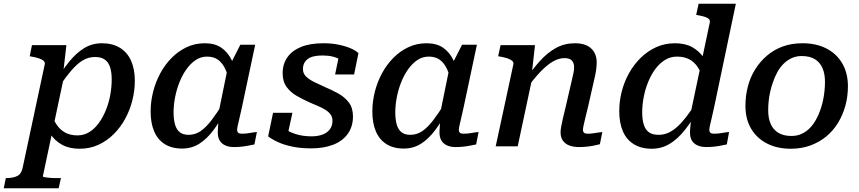

<svg xmlns="http://www.w3.org/2000/svg" viewBox="-96 -778 4570 1021"><path d="M-76 223 -65 169H-63Q-28 169 -5.5 158.5Q17 148 24 116L142 -436Q144 -447 136 -454.5Q128 -462 111.5 -467.5Q95 -473 72 -477L62 -479L74 -538H257L239 -381L248 -388L132 159Q131 162 138 163.5Q145 165 156.5 166.5Q168 168 181 168.5Q194 169 205 169H228L216 223ZM135 -147 176 -182Q186 -144 204.5 -116Q223 -88 250.5 -73Q278 -58 316 -58Q351 -58 379.5 -76Q408 -94 430 -124.5Q452 -155 467.5 -193.5Q483 -232 490.5 -274Q498 -316 498 -355Q498 -394 489.5 -420.5Q481 -447 461.5 -461Q442 -475 410 -475Q374 -475 343.5 -456.5Q313 -438 282 -401.5Q251 -365 214 -310L197 -340Q234 -403 271.5 -449.5Q309 -496 351.5 -522Q394 -548 446 -548Q502 -548 541.5 -524Q581 -500 601 -455Q621 -410 621 -349Q621 -297 608 -245Q595 -193 570 -147Q545 -101 509 -65Q473 -29 427.5 -8Q382 13 327 13Q273 13 234.5 -8Q196 -29 172 -65.5Q148 -102 135 -147Z M1164 -364 1125 -334Q1117 -378 1102.5 -410Q1088 -442 1064.5 -459.5Q1041 -477 1005 -477Q972 -477 945 -459Q918 -441 896 -410.5Q874 -380 858.5 -341Q843 -302 835 -260.5Q827 -219 827 -180Q827 -142 835 -115Q843 -88 860.5 -74.5Q878 -61 907 -61Q941 -61 969.5 -80Q998 -99 1027 -136.5Q1056 -174 1090 -229L1109 -198Q1075 -134 1039.5 -86.5Q1004 -39 963.5 -13.5Q923 12 872 12Q817 12 779.5 -12Q742 -36 723.5 -80Q705 -124 705 -185Q705 -237 718 -289Q731 -341 756 -387.5Q781 -434 816.5 -470Q852 -506 896.5 -527Q941 -548 993 -548Q1047 -548 1081.5 -524Q1116 -500 1136 -458.5Q1156 -417 1164 -364ZM1261 -540 1191 -210Q1183 -173 1177 -148Q1171 -123 1168 -109Q1165 -95 1165 -88Q1165 -77 1171 -72Q1177 -67 1189 -67Q1212 -67 1233.5 -71Q1255 -75 1270 -76L1257 -10Q1242 -7 1224.5 -3.5Q1207 0 1188 2Q1169 4 1147 4Q1121 4 1101.5 -5Q1082 -14 1072 -31Q1062 -48 1062 -74Q1062 -84 1063.5 -105.5Q1065 -127 1068 -157L1060 -148L1114 -412L1121 -420L1182 -540Z M1558 11Q1504 11 1460 2Q1416 -7 1383 -22Q1350 -37 1330 -53L1356 -178H1459L1429 -41Q1411 -49 1404 -59Q1397 -69 1398.5 -81.5Q1400 -94 1407 -106Q1419 -91 1442 -79Q1465 -67 1495.5 -60Q1526 -53 1561 -53Q1593 -53 1618 -62Q1643 -71 1657.5 -89.5Q1672 -108 1672 -136Q1672 -155 1662 -169Q1652 -183 1634.5 -194Q1617 -205 1595.5 -214Q1574 -223 1551 -233Q1516 -249 1483 -267.5Q1450 -286 1428.5 -315Q1407 -344 1407 -389Q1407 -437 1432 -473Q1457 -509 1505 -528.5Q1553 -548 1624 -548Q1669 -548 1706.5 -540Q1744 -532 1771 -520Q1798 -508 1810 -495L1787 -382H1686L1708 -489Q1719 -489 1728.5 -481Q1738 -473 1742.5 -460.5Q1747 -448 1743 -434Q1732 -449 1714.5 -460Q1697 -471 1673.5 -477Q1650 -483 1619 -483Q1564 -483 1539.5 -463.5Q1515 -444 1515 -411Q1515 -387 1531.5 -371Q1548 -355 1574.5 -342Q1601 -329 1632 -315Q1668 -300 1702.5 -281Q1737 -262 1759 -233Q1781 -204 1781 -159Q1781 -105 1753.5 -66.5Q1726 -28 1676 -8.5Q1626 11 1558 11Z M2343 -364 2304 -334Q2296 -378 2281.5 -410Q2267 -442 2243.5 -459.5Q2220 -477 2184 -477Q2151 -477 2124 -459Q2097 -441 2075 -410.5Q2053 -380 2037.5 -341Q2022 -302 2014 -260.5Q2006 -219 2006 -180Q2006 -142 2014 -115Q2022 -88 2039.5 -74.5Q2057 -61 2086 -61Q2120 -61 2148.5 -80Q2177 -99 2206 -136.5Q2235 -174 2269 -229L2288 -198Q2254 -134 2218.5 -86.5Q2183 -39 2142.5 -13.5Q2102 12 2051 12Q1996 12 1958.5 -12Q1921 -36 1902.5 -80Q1884 -124 1884 -185Q1884 -237 1897 -289Q1910 -341 1935 -387.5Q1960 -434 1995.5 -470Q2031 -506 2075.5 -527Q2120 -548 2172 -548Q2226 -548 2260.5 -524Q2295 -500 2315 -458.5Q2335 -417 2343 -364ZM2440 -540 2370 -210Q2362 -173 2356 -148Q2350 -123 2347 -109Q2344 -95 2344 -88Q2344 -77 2350 -72Q2356 -67 2368 -67Q2391 -67 2412.5 -71Q2434 -75 2449 -76L2436 -10Q2421 -7 2403.5 -3.5Q2386 0 2367 2Q2348 4 2326 4Q2300 4 2280.5 -5Q2261 -14 2251 -31Q2241 -48 2241 -74Q2241 -84 2242.5 -105.5Q2244 -127 2247 -157L2239 -148L2293 -412L2300 -420L2361 -540Z M2540 0H2657L2738 -380L2732 -388L2749 -538H2566L2553 -479L2564 -477Q2587 -473 2603 -467.5Q2619 -462 2627.5 -454.5Q2636 -447 2634 -436ZM3031 -210 3063 -351Q3070 -379 3073.5 -402.5Q3077 -426 3077 -446Q3077 -493 3047.5 -520.5Q3018 -548 2961 -548Q2906 -548 2860.5 -523Q2815 -498 2774.5 -453Q2734 -408 2695 -349L2707 -310Q2744 -361 2778 -396.5Q2812 -432 2843.5 -450.5Q2875 -469 2906 -469Q2933 -469 2945 -456Q2957 -443 2957 -421Q2957 -408 2954 -392.5Q2951 -377 2945 -352L2914 -218Q2903 -174 2897 -147Q2891 -120 2888 -103.5Q2885 -87 2885 -74Q2885 -48 2897 -30.5Q2909 -13 2931 -4.5Q2953 4 2982 4Q3004 4 3023.5 2Q3043 0 3061 -3.5Q3079 -7 3094 -11L3107 -76Q3097 -75 3084.5 -73Q3072 -71 3057.5 -69Q3043 -67 3029 -67Q3016 -67 3010 -72Q3004 -77 3004 -88Q3004 -95 3007 -109.5Q3010 -124 3016 -148.5Q3022 -173 3031 -210Z M3370 13Q3313 13 3274 -11.5Q3235 -36 3216 -80.5Q3197 -125 3197 -187Q3197 -239 3210 -290.5Q3223 -342 3248.5 -388Q3274 -434 3310.5 -470Q3347 -506 3393 -527Q3439 -548 3493 -548Q3548 -548 3585.5 -527Q3623 -506 3647 -470.5Q3671 -435 3683 -390L3643 -355Q3633 -392 3615 -420Q3597 -448 3569.5 -462.5Q3542 -477 3504 -477Q3469 -477 3440 -459Q3411 -441 3388.5 -410.5Q3366 -380 3350.5 -341.5Q3335 -303 3327 -261.5Q3319 -220 3319 -180Q3319 -142 3327.5 -115Q3336 -88 3355 -74.5Q3374 -61 3406 -61Q3433 -61 3457 -71.5Q3481 -82 3504.5 -103Q3528 -124 3552.5 -155.5Q3577 -187 3604 -230L3621 -199Q3584 -135 3546 -87Q3508 -39 3465 -13Q3422 13 3370 13ZM3659 4Q3619 4 3596 -15.5Q3573 -35 3573 -74Q3573 -80 3574 -92Q3575 -104 3576.5 -119Q3578 -134 3580 -152L3571 -150L3678 -656Q3681 -669 3674.5 -676Q3668 -683 3653.5 -688Q3639 -693 3616 -697L3606 -699L3619 -758H3817L3702 -210Q3694 -173 3688 -148Q3682 -123 3679 -109Q3676 -95 3676 -88Q3676 -77 3682 -72Q3688 -67 3701 -67Q3723 -67 3744.5 -71Q3766 -75 3781 -76L3769 -10Q3754 -7 3736.5 -3.5Q3719 0 3699.5 2Q3680 4 3659 4Z M4268 -198Q4276 -222 4281 -246Q4286 -270 4288.5 -295Q4291 -320 4291 -343Q4291 -386 4277.5 -416.5Q4264 -447 4237 -463.5Q4210 -480 4167 -480Q4137 -480 4113 -468.5Q4089 -457 4070 -438Q4051 -419 4037 -393Q4023 -367 4013 -337Q4005 -314 3999.5 -289.5Q3994 -265 3991.5 -240Q3989 -215 3989 -192Q3989 -149 4002.5 -118.5Q4016 -88 4043.5 -71.5Q4071 -55 4113 -55Q4143 -55 4167.5 -66.5Q4192 -78 4210.5 -97Q4229 -116 4243.5 -142Q4258 -168 4268 -198ZM3868 -215Q3868 -269 3881 -318.5Q3894 -368 3920 -409.5Q3946 -451 3983 -482.5Q4020 -514 4067 -531Q4114 -548 4171 -548Q4244 -548 4298 -520.5Q4352 -493 4382.5 -441.5Q4413 -390 4413 -319Q4413 -265 4399.5 -216Q4386 -167 4360.5 -125Q4335 -83 4298 -52.5Q4261 -22 4213.5 -4.5Q4166 13 4109 13Q4037 13 3982.5 -15Q3928 -43 3898 -94Q3868 -145 3868 -215Z"/></svg>

Font: Roboto Serif 20pt Medium
Style: Italic
Weight: 500
Italic angle: -10°
Version: Version 1.008